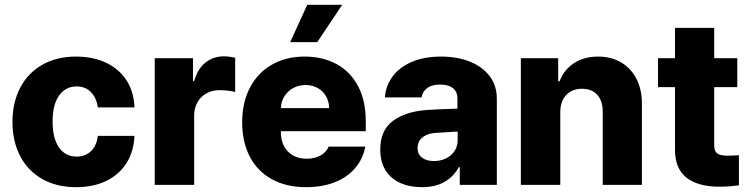

<svg xmlns="http://www.w3.org/2000/svg" viewBox="-20 -774 3140 804"><path d="M32.2 -263.7Q32.2 -344.7 64.5 -406.5Q96.7 -468.3 157 -502.7Q217.3 -537.1 298.8 -537.1Q370.6 -537.1 425.3 -510.7Q480 -484.4 510.5 -436.3Q541 -388.2 543 -324.2H389.6Q383.8 -365.2 360.6 -388.7Q337.4 -412.1 300.8 -412.1Q254.4 -412.1 227.3 -373.8Q200.2 -335.4 200.2 -265.6Q200.2 -194.8 227.1 -156.5Q253.9 -118.2 300.8 -118.2Q336.9 -118.2 360.8 -140.9Q384.8 -163.6 389.6 -205.1H543Q540.5 -140.6 510.3 -92Q480 -43.5 425.8 -16.8Q371.6 9.8 298.8 9.8Q216.8 9.8 156.5 -24.7Q96.2 -59.1 64.2 -120.8Q32.2 -182.6 32.2 -263.7Z M627.9 -530.3H788.1V-434.6H793Q807.1 -485.4 840.1 -511.7Q873 -538.1 918 -538.1Q937.5 -538.1 964.8 -532.2V-388.7Q953.6 -392.1 934.6 -394.3Q915.5 -396.5 899.4 -396.5Q868.7 -396.5 844.5 -383.1Q820.3 -369.6 806.6 -345.5Q793 -321.3 793 -290V0H627.9Z M994.1 -262.7Q994.1 -344.2 1026.4 -406.5Q1058.6 -468.8 1117.9 -502.9Q1177.2 -537.1 1255.9 -537.1Q1331.1 -537.1 1388.9 -505.9Q1446.8 -474.6 1479.2 -413.6Q1511.7 -352.5 1511.7 -266.6V-224.6H1156.2V-221.7Q1156.2 -170.4 1185.5 -139.9Q1214.8 -109.4 1264.6 -109.4Q1297.9 -109.4 1322 -122.8Q1346.2 -136.2 1356.4 -160.2H1509.8Q1500 -108.4 1467.3 -70.1Q1434.6 -31.7 1382.1 -11Q1329.6 9.8 1261.7 9.8Q1179.2 9.8 1118.9 -23.2Q1058.6 -56.2 1026.4 -117.4Q994.1 -178.7 994.1 -262.7ZM1358.4 -321.3Q1357.9 -349.1 1345.2 -371.1Q1332.5 -393.1 1310.1 -405.5Q1287.6 -418 1259.8 -418Q1231 -418 1207.8 -405.3Q1184.6 -392.6 1170.9 -370.6Q1157.2 -348.6 1156.2 -321.3ZM1266.6 -753.9H1413.1L1308.6 -597.7H1195.3Z M1768.6 -313.5Q1812.5 -316.4 1876 -318.4Q1883.8 -319.3 1895.5 -319.3V-362.3Q1895.5 -390.1 1876.5 -405Q1857.4 -419.9 1823.2 -419.9Q1790 -419.9 1770 -406.2Q1750 -392.6 1745.1 -366.2H1591.8Q1595.2 -414.1 1623.3 -452.9Q1651.4 -491.7 1703.4 -514.4Q1755.4 -537.1 1827.1 -537.1Q1893.6 -537.1 1946.5 -516.4Q1999.5 -495.6 2030 -455.8Q2060.5 -416 2060.5 -360.4V0H1905.3V-74.2H1901.4Q1878.9 -33.2 1840.3 -11.7Q1801.8 9.8 1747.1 9.8Q1695.3 9.8 1656 -7.8Q1616.7 -25.4 1594.5 -60.8Q1572.3 -96.2 1572.3 -147.5Q1572.3 -229.5 1626.5 -268.6Q1680.7 -307.6 1768.6 -313.5ZM1796.9 -99.6Q1824.7 -99.6 1847.7 -110.8Q1870.6 -122.1 1883.8 -142.3Q1897 -162.6 1896.5 -188.5V-222.7H1886.7L1795.9 -216.8Q1764.6 -212.9 1746.6 -196.5Q1728.5 -180.2 1728.5 -154.3Q1728.5 -127.9 1747.3 -113.8Q1766.1 -99.6 1796.9 -99.6Z M2326.2 0H2161.1V-530.3H2317.4V-433.6H2323.2Q2341.8 -482.4 2384 -509.8Q2426.3 -537.1 2484.4 -537.1Q2539.6 -537.1 2581.3 -512.5Q2623 -487.8 2645.8 -442.6Q2668.5 -397.5 2668 -337.9V0H2503.9V-306.6Q2503.9 -351.6 2481 -377Q2458 -402.3 2417 -402.3Q2375.5 -402.3 2350.8 -376Q2326.2 -349.6 2326.2 -303.7Z M3067.4 -409.2H2970.7V-166Q2970.7 -140.6 2983.9 -131.3Q2997.1 -122.1 3024.4 -122.1Q3044.9 -122.1 3074.2 -124V2Q3052.2 4.9 3034.9 6.3Q3017.6 7.8 2992.2 7.8Q2902.3 7.8 2854.2 -30.5Q2806.2 -68.8 2806.6 -147.5V-409.2H2735.4V-530.3H2806.6V-657.2H2970.7V-530.3H3067.4Z"/></svg>

Font: Pretendard GOV ExtraBold
Style: Regular
Weight: 800
Designer: Base glyphs from Inter by Rasmus Andersson; Hangeul glyphs from Noto Sans CJK(Source Han Sans) by Jang Soo-young and Kan
Foundry: Kil Hyung-jin
Version: Version 1.309